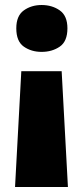

<svg xmlns="http://www.w3.org/2000/svg" viewBox="-20 -583 330 766"><path d="M249 -470Q249 -418 218.5 -397Q188 -376 146 -376Q105 -376 75 -397Q45 -418 45 -470Q45 -520 75 -541.5Q105 -563 146 -563Q188 -563 218.5 -541.5Q249 -520 249 -470ZM65 -299H226L251 163H40Z"/></svg>

Font: Noto Sans Meetei Mayek Black
Style: Regular
Weight: 900
Designer: Monotype Design Team and Neelakash Kshetrimayum
Foundry: Monotype Imaging Inc.
Version: Version 2.002; ttfautohint (v1.8.4.7-5d5b)